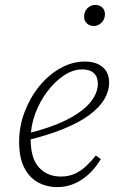

<svg xmlns="http://www.w3.org/2000/svg" viewBox="-20 -751 475 783"><path d="M214 12Q170 12 134.5 -7.5Q99 -27 78.5 -68Q58 -109 58 -173Q58 -235 80 -293.5Q102 -352 139.5 -398.5Q177 -445 225.5 -472.5Q274 -500 326 -500Q371 -500 398 -478Q425 -456 425 -414Q425 -379 405 -345.5Q385 -312 343.5 -281.5Q302 -251 238 -225Q174 -199 87 -178L85 -205Q185 -229 250 -261.5Q315 -294 347 -332Q379 -370 379 -410Q379 -438 362.5 -453Q346 -468 315 -468Q278 -468 241 -443.5Q204 -419 173 -378Q142 -337 123.5 -287Q105 -237 105 -184Q105 -105 139 -68Q173 -31 228 -31Q260 -31 285 -42.5Q310 -54 331 -73.5Q352 -93 371 -117L391 -102Q376 -77 357.5 -56.5Q339 -36 316.5 -20.5Q294 -5 268.5 3.5Q243 12 214 12ZM362 -645Q346 -645 334.5 -655.5Q323 -666 323 -683Q323 -704 336.5 -717.5Q350 -731 369 -731Q386 -731 397 -720.5Q408 -710 408 -693Q408 -673 394.5 -659Q381 -645 362 -645Z"/></svg>

Font: Source Serif 4 Light
Style: Italic
Weight: 300
Italic angle: -12°
Designer: Frank Grießhammer
Foundry: Adobe Systems Incorporated
Version: Version 4.004;hotconv 1.0.116;makeotfexe 2.5.65601